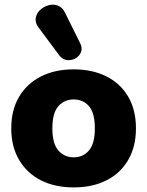

<svg xmlns="http://www.w3.org/2000/svg" viewBox="-20 -805 642 836"><path d="M301 11Q219 11 158 -20Q97 -51 63 -109Q29 -167 29 -246Q29 -326 63 -383.5Q97 -441 158 -472Q219 -503 301 -503Q383 -503 444 -472Q505 -441 538.5 -383.5Q572 -326 572 -246Q572 -167 538.5 -109Q505 -51 444 -20Q383 11 301 11ZM301 -120Q342 -120 367.5 -150Q393 -180 393 -246Q393 -313 367.5 -342.5Q342 -372 301 -372Q260 -372 234 -342.5Q208 -313 208 -246Q208 -180 234 -150Q260 -120 301 -120ZM238 -564 148 -685Q132 -706 135.5 -726.5Q139 -747 154.5 -761.5Q170 -776 190.5 -782Q211 -788 231 -781Q251 -774 263 -750L329 -617Q340 -595 332.5 -577.5Q325 -560 308 -550.5Q291 -541 271.5 -543.5Q252 -546 238 -564Z"/></svg>

Font: Chiron GoRound TC H
Style: Regular
Weight: 900
Designer: Ryoko NISHIZUKA 西塚涼子 (kana, bopomofo & ideographs); Paul D. Hunt (Latin, Greek & Cyrillic); Sandoll Communications 산돌커뮤니
Foundry: Adobe
Version: Version 1.000;hotconv 1.1.1;makeotfexe 2.6.0